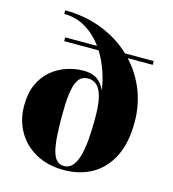

<svg xmlns="http://www.w3.org/2000/svg" viewBox="-113 -853 859 956"><g transform="rotate(15 316.0 -375.0)"><path d="M302.5 10Q220 10 158.8 -23.8Q97.5 -57.5 63.8 -116.2Q30 -175 30 -250Q30 -314 51 -360Q72 -406 107.2 -435.5Q142.5 -465 185.2 -479.2Q228 -493.5 271.5 -493.5Q324.5 -493.5 353.5 -466.2Q382.5 -439 393.8 -390.8Q405 -342.5 405 -280H388Q388 -350 377.5 -389.5Q367 -429 348 -445.5Q329 -462 304.5 -462Q284.5 -462 269.8 -452.5Q255 -443 245 -419.8Q235 -396.5 230 -355.2Q225 -314 225 -250Q225 -193.5 227.8 -149Q230.5 -104.5 238 -73.2Q245.5 -42 260.2 -25.8Q275 -9.5 299.5 -9.5Q324 -9.5 341 -27.8Q358 -46 368.5 -80.8Q379 -115.5 383.5 -165.8Q388 -216 388 -280L389 -355.5Q389 -407 377 -461.2Q365 -515.5 341.5 -565.5Q318 -615.5 283.5 -655.2Q249 -695 204 -718.2Q159 -741.5 105 -741.5V-760Q207 -760 294.2 -726.2Q381.5 -692.5 446.2 -631.5Q511 -570.5 547 -488.5Q583 -406.5 583 -310Q583 -205 547.5 -133.8Q512 -62.5 448.8 -26.2Q385.5 10 302.5 10ZM139.5 -610.5V-630H596V-610.5Z"/></g></svg>

Font: Bodoni Moda ExtraBold
Style: Regular
Weight: 800
Version: Version 2.005